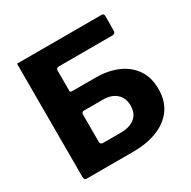

<svg xmlns="http://www.w3.org/2000/svg" viewBox="-164 -901 1054 1060"><g transform="rotate(-30 363.0 -371.0)"><path d="M413.3 -458.5Q493.6 -458.5 554.2 -432.1Q614.8 -405.8 649.4 -355.1Q684 -304.5 684 -231.2Q684 -153 645 -101.3Q606 -49.6 539.9 -24.8Q473.9 0 393 0H93.4Q77.2 0 77.2 -19.3V-742H616.5Q631.3 -742 631.3 -725L630.6 -634.9Q630.6 -613.6 610.5 -613.6H271.2Q252.2 -613.6 252.2 -597.5V-468.9Q252.2 -458.5 263.1 -458.5ZM382.8 -125.5Q418.7 -125.5 446.3 -136.6Q474 -147.7 489.4 -170.5Q504.9 -193.3 504.9 -228.2Q504.9 -277.5 473.6 -305.2Q442.3 -333 389.1 -333H266.3Q252.2 -333 252.2 -314.4V-142.8Q252.2 -125.5 271.2 -125.5Z"/></g></svg>

Font: Libre Franklin Thin
Style: Regular
Weight: 100
Designer: Pablo Impallari, Rodrigo Fuenzalida, Nhung Nguyen
Foundry: Impallari Type
Version: Version 3.000